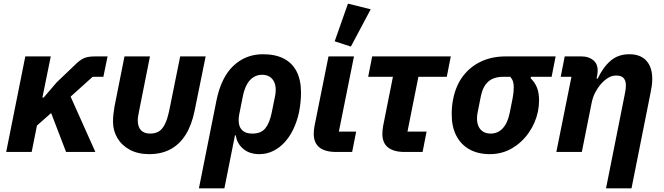

<svg xmlns="http://www.w3.org/2000/svg" viewBox="-20 -835 3649 1055"><path d="M343 0 261 -214 183 -145 154 0H14L119 -525H259L213 -299H220L291 -382L403 -489Q426 -510 447 -517.5Q468 -525 501 -525H571L548 -413H489L368 -304L504 0Z M804 -525 747 -239Q742 -213 739.5 -199.5Q737 -186 737 -174Q737 -138 754.5 -119.5Q772 -101 805 -101Q831 -101 850.5 -111.5Q870 -122 885 -150.5Q900 -179 911 -233L970 -525H1110L1049 -225Q1033 -147 1000 -94.5Q967 -42 917 -15Q867 12 800 12Q738 12 693.5 -12Q649 -36 625 -76.5Q601 -117 601 -166Q601 -187 603 -206Q605 -225 609 -249L664 -525Z M1073 200 1169 -281Q1195 -410 1262.5 -473.5Q1330 -537 1425 -537Q1493 -537 1539.5 -513Q1586 -489 1610 -442Q1634 -395 1634 -326Q1634 -298 1631 -270.5Q1628 -243 1623 -218Q1612 -167 1591.5 -124.5Q1571 -82 1542.5 -51.5Q1514 -21 1479 -4.5Q1444 12 1405 12Q1350 12 1315.5 -18Q1281 -48 1276 -91H1271L1213 200ZM1367 -101Q1414 -101 1437.5 -129.5Q1461 -158 1473 -216L1492 -310Q1493 -315 1494 -323Q1495 -331 1495 -341Q1495 -366 1486.5 -384.5Q1478 -403 1461.5 -413.5Q1445 -424 1420 -424Q1394 -424 1373 -411Q1352 -398 1337.5 -372.5Q1323 -347 1315 -309L1294 -204Q1289 -176 1293.5 -152.5Q1298 -129 1316 -115Q1334 -101 1367 -101Z M1937 -112 1915 0H1827Q1766 0 1735 -25Q1704 -50 1704 -99Q1704 -107 1705 -119Q1706 -131 1708 -142L1785 -525H1925L1842 -112ZM2017 -784 1908 -579 1819 -608 1892 -815Z M2302 0H2204Q2143 0 2112 -25Q2081 -50 2081 -99Q2081 -107 2082 -119Q2083 -131 2085 -142L2139 -413H2003L2025 -525H2457L2435 -413H2279L2219 -112H2324Z M3011 -413H2897L2896 -405Q2920 -381 2931 -352.5Q2942 -324 2942 -283Q2942 -268 2940.5 -253Q2939 -238 2936 -223Q2923 -160 2886 -106.5Q2849 -53 2794 -20.5Q2739 12 2671 12Q2607 12 2560 -14Q2513 -40 2487.5 -89Q2462 -138 2462 -207Q2462 -230 2464 -251Q2466 -272 2470 -291Q2485 -366 2525 -418Q2565 -470 2624.5 -497.5Q2684 -525 2757 -525H3033ZM2784 -413H2746Q2693 -413 2663.5 -387Q2634 -361 2623 -310L2604 -215Q2603 -211 2602 -202.5Q2601 -194 2601 -184Q2601 -159 2609.5 -140.5Q2618 -122 2635 -111.5Q2652 -101 2676 -101Q2716 -101 2743 -130.5Q2770 -160 2781 -216L2797 -296Q2800 -313 2801.5 -327Q2803 -341 2803 -356Q2803 -373 2799 -386.5Q2795 -400 2784 -413Z M3177 0H3037L3120 -413H3061L3083 -525H3176Q3214 -525 3239 -505Q3264 -485 3264 -448Q3264 -440 3263 -431Q3262 -422 3261 -418L3258 -403H3264Q3294 -466 3335.5 -501.5Q3377 -537 3438 -537Q3499 -537 3531.5 -501.5Q3564 -466 3564 -401Q3564 -382 3561.5 -364.5Q3559 -347 3555 -327L3450 200H3310L3412 -312Q3415 -326 3417 -339.5Q3419 -353 3419 -368Q3419 -391 3407 -405.5Q3395 -420 3366 -420Q3341 -420 3319.5 -406Q3298 -392 3281 -372Q3263 -351 3250 -325.5Q3237 -300 3231 -270Z"/></svg>

Font: IBM Plex Sans
Style: Italic
Weight: 400
Italic angle: -11.31°
Designer: Mike Abbink, Paul van der Laan, Pieter van Rosmalen
Foundry: Bold Monday
Version: Version 3.201